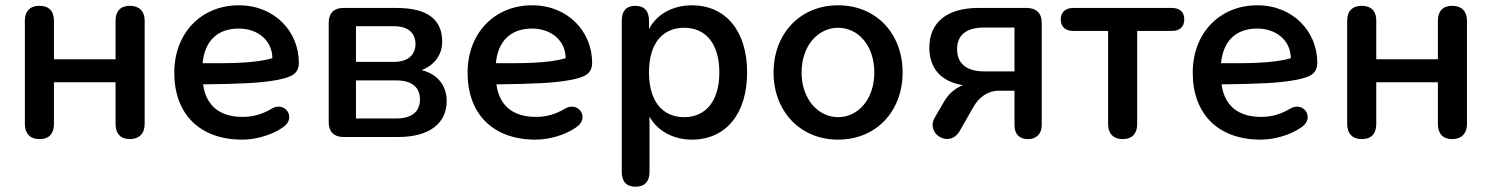

<svg xmlns="http://www.w3.org/2000/svg" viewBox="-20 -518 5641 726"><path d="M129 8C166 8 184 -13 184 -49V-207H417V-49C417 -13 436 8 471 8C506 8 527 -13 527 -49V-440C527 -476 506 -496 471 -496C436 -496 417 -476 417 -440V-294H184V-440C184 -476 165 -496 129 -496C94 -496 74 -476 74 -440V-49C74 -13 94 8 129 8Z M896 10C949 10 1009 -8 1049 -36C1103 -71 1059 -136 1009 -108C969 -84 934 -76 897 -76C819 -76 760 -111 748 -199C886 -201 961 -203 1030 -216C1078 -226 1110 -236 1110 -281C1110 -398 1019 -498 883 -498C742 -498 639 -394 639 -243C639 -88 734 10 896 10ZM746 -279C754 -362 801 -410 883 -410C954 -410 1009 -366 1010 -298C939 -277 838 -279 746 -279Z M1278 0H1486C1604 0 1669 -52 1669 -136C1669 -194 1635 -238 1574 -253C1622 -271 1652 -310 1652 -360C1652 -442 1600 -488 1478 -488H1278C1243 -488 1223 -468 1223 -433V-55C1223 -20 1243 0 1278 0ZM1478 -70H1326V-214H1478C1536 -214 1568 -189 1568 -142C1568 -95 1536 -70 1478 -70ZM1469 -284H1326V-419H1469C1521 -419 1551 -395 1551 -352C1551 -309 1521 -284 1469 -284Z M2005 10C2058 10 2118 -8 2158 -36C2212 -71 2168 -136 2118 -108C2078 -84 2043 -76 2006 -76C1928 -76 1869 -111 1857 -199C1995 -201 2070 -203 2139 -216C2187 -226 2219 -236 2219 -281C2219 -398 2128 -498 1992 -498C1851 -498 1748 -394 1748 -243C1748 -88 1843 10 2005 10ZM1855 -279C1863 -362 1910 -410 1992 -410C2063 -410 2118 -366 2119 -298C2048 -277 1947 -279 1855 -279Z M2383 188C2418 188 2436 168 2436 132V-77C2465 -24 2525 10 2596 10C2725 10 2805 -88 2805 -244C2805 -401 2724 -498 2596 -498C2523 -498 2462 -463 2434 -408V-440C2434 -476 2417 -496 2382 -496C2348 -496 2331 -476 2331 -440V132C2331 168 2348 188 2383 188ZM2567 -75C2486 -75 2434 -134 2434 -244C2434 -355 2486 -413 2567 -413C2647 -413 2700 -355 2700 -244C2700 -134 2647 -75 2567 -75Z M3149 10C3293 10 3393 -97 3393 -244C3393 -391 3293 -498 3149 -498C3006 -498 2905 -391 2905 -244C2905 -97 3006 10 3149 10ZM3149 -75C3074 -75 3011 -143 3011 -244C3011 -346 3074 -413 3149 -413C3225 -413 3286 -346 3286 -244C3286 -143 3225 -75 3149 -75Z M3867 8C3898 8 3919 -11 3919 -45V-433C3919 -468 3898 -488 3862 -488H3680C3557 -488 3494 -430 3494 -338C3494 -259 3539 -209 3621 -196C3592 -185 3566 -162 3551 -136L3515 -74C3478 -13 3570 45 3609 -23L3661 -114C3681 -149 3714 -175 3757 -175H3816V-45C3816 -11 3834 8 3867 8ZM3702 -248C3632 -248 3599 -280 3599 -332C3599 -384 3632 -414 3702 -414H3816V-248Z M4225 8C4261 8 4280 -13 4280 -49V-401H4410C4441 -401 4458 -416 4458 -445C4458 -473 4441 -488 4410 -488H4039C4009 -488 3991 -472 3991 -445C3991 -416 4009 -401 4039 -401H4170V-49C4170 -13 4190 8 4225 8Z M4747 10C4800 10 4860 -8 4900 -36C4954 -71 4910 -136 4860 -108C4820 -84 4785 -76 4748 -76C4670 -76 4611 -111 4599 -199C4737 -201 4812 -203 4881 -216C4929 -226 4961 -236 4961 -281C4961 -398 4870 -498 4734 -498C4593 -498 4490 -394 4490 -243C4490 -88 4585 10 4747 10ZM4597 -279C4605 -362 4652 -410 4734 -410C4805 -410 4860 -366 4861 -298C4790 -277 4689 -279 4597 -279Z M5129 8C5166 8 5184 -13 5184 -49V-207H5417V-49C5417 -13 5436 8 5471 8C5506 8 5527 -13 5527 -49V-440C5527 -476 5506 -496 5471 -496C5436 -496 5417 -476 5417 -440V-294H5184V-440C5184 -476 5165 -496 5129 -496C5094 -496 5074 -476 5074 -440V-49C5074 -13 5094 8 5129 8Z"/></svg>

Font: SN Pro Medium
Style: Regular
Weight: 500
Designer: Tobias Whetton
Foundry: Supernotes
Version: Version 1.003;Glyphs 3.3 (3324)